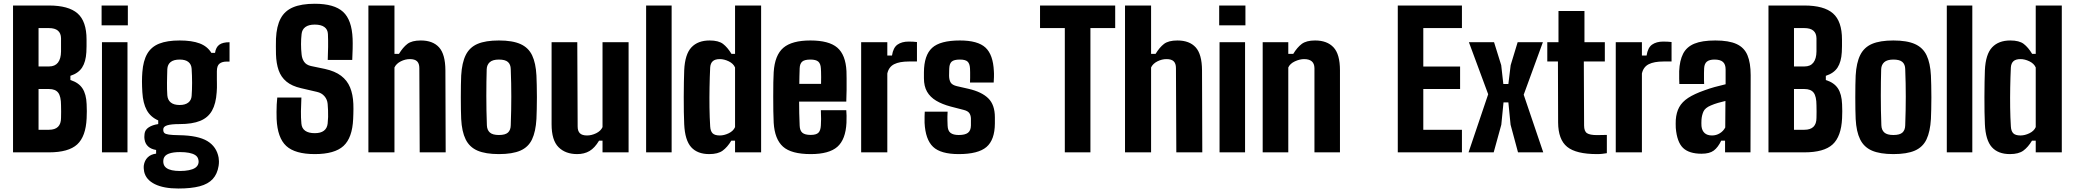

<svg xmlns="http://www.w3.org/2000/svg" viewBox="-20 -830 11300 1046"><path d="M51 0V-800H246.5Q353.5 -800 402.5 -757Q451.5 -714 451.5 -614.5Q451.5 -595 451.5 -578.5Q451.5 -562 450.5 -546Q447.5 -493 427.2 -462Q407 -431 363.5 -417V-394Q408.5 -380 429.2 -348.5Q450 -317 452 -262.5Q453 -241.5 453 -224.2Q453 -207 452 -185.5Q447.5 -86.5 400.5 -43.2Q353.5 0 246.5 0ZM190 -123H246.5Q279.5 -123 296 -139.2Q312.5 -155.5 312.5 -187.5Q313 -205.5 313 -221.8Q313 -238 312.5 -256Q312.5 -304.5 297.2 -324.8Q282 -345 247 -345H190ZM190 -468H247.5Q279.5 -468 295.8 -489Q312 -510 312.5 -549.5Q312.5 -568 312.5 -585.8Q312.5 -603.5 312.5 -621.5Q312 -649 295.5 -663Q279 -677 246.5 -677H190Z M533.5 -692V-800H676.5V-692ZM535.5 0V-600H674.5V0Z M951.5 197Q871.5 197 823.5 173.2Q775.5 149.5 765.5 106Q764 99 763.2 88.8Q762.5 78.5 763.5 71Q767.5 44.5 784.5 27.5Q801.5 10.5 830.5 7V-13Q803 -17.5 787 -32.2Q771 -47 767.5 -70.5Q766 -80.5 766.5 -87Q767 -93.5 767.5 -101Q770 -123 790.2 -136.2Q810.5 -149.5 842 -154V-174Q800 -192.5 779.5 -230Q759 -267.5 755.5 -327.5Q754.5 -343.5 754 -358Q753.5 -372.5 753.5 -386.2Q753.5 -400 754 -412.5Q754.5 -425 755.5 -437Q760 -498.5 782 -536.8Q804 -575 847.2 -592.2Q890.5 -609.5 959 -609.5Q1025.5 -609.5 1067.8 -593.5Q1110 -577.5 1131.5 -542H1151.5Q1156 -572.5 1174.5 -586.2Q1193 -600 1230.5 -600V-494.5H1215Q1190 -494.5 1175.8 -483.2Q1161.5 -472 1161.5 -441.5V-414Q1161.5 -405.5 1161.5 -395.5Q1161.5 -385.5 1161.8 -374.5Q1162 -363.5 1161.8 -351.8Q1161.5 -340 1160.5 -327.5Q1156.5 -265.5 1135 -227.2Q1113.5 -189 1070.5 -171.5Q1027.5 -154 958.5 -154Q912 -154 890.8 -147.2Q869.5 -140.5 869.5 -125.5V-122Q869.5 -111.5 875.5 -105.5Q881.5 -99.5 900 -96.8Q918.5 -94 955.5 -93.5Q1059 -92 1109.5 -61.5Q1160 -31 1171 28.5Q1172.5 36.5 1172.8 48.5Q1173 60.5 1171 73.5Q1164 118 1139 145.2Q1114 172.5 1067.8 184.8Q1021.5 197 951.5 197ZM960.5 101.5Q988 101.5 1009 97.2Q1030 93 1042.8 84.8Q1055.5 76.5 1060 63.5Q1062.5 55.5 1062 48.2Q1061.5 41 1059 34Q1055 22 1042.5 14.2Q1030 6.5 1009.5 2.5Q989 -1.5 960.5 -1.5Q923 -1.5 900 7Q877 15.5 871.5 34Q869.5 42 869.5 49.5Q869.5 57 871.5 64Q875 76.5 886.5 85Q898 93.5 916.8 97.5Q935.5 101.5 960.5 101.5ZM958.5 -258Q989 -258 1005.8 -271.2Q1022.5 -284.5 1024 -307.5Q1025 -323 1025.8 -341.2Q1026.5 -359.5 1026.5 -379Q1026.5 -398.5 1025.8 -418.2Q1025 -438 1024 -455.5Q1022.5 -479.5 1006.2 -492.5Q990 -505.5 959 -505.5Q926.5 -505.5 909.8 -492.2Q893 -479 891.5 -453.5Q891 -435 890.5 -416.2Q890 -397.5 889.8 -379.5Q889.5 -361.5 890 -344Q890.5 -326.5 891.5 -311Q893.5 -285.5 910.2 -271.8Q927 -258 958.5 -258Z M1695 9.5Q1587.5 9.5 1539.5 -34.8Q1491.5 -79 1487 -182Q1486.5 -200 1486.5 -220Q1486.5 -240 1487.5 -260.2Q1488.5 -280.5 1490.5 -298.5H1622Q1620 -260.5 1619.5 -224.2Q1619 -188 1622 -156.5Q1624 -131 1642.5 -117.8Q1661 -104.5 1695 -104.5Q1727 -104.5 1744.5 -117.8Q1762 -131 1765 -156.5Q1767 -174.5 1767.5 -192.5Q1768 -210.5 1767.2 -228.5Q1766.5 -246.5 1765 -264Q1763 -288 1747.5 -306Q1732 -324 1706.5 -329.5L1620.5 -349.5Q1570 -361 1540.5 -385.5Q1511 -410 1498 -447.2Q1485 -484.5 1483.5 -534.5Q1483 -558 1483 -578Q1483 -598 1483.5 -619Q1486.5 -687 1508.8 -729Q1531 -771 1576.5 -790.2Q1622 -809.5 1695 -809.5Q1801 -809.5 1849 -765.5Q1897 -721.5 1901 -619Q1902 -596 1901.2 -564Q1900.5 -532 1899 -503.5H1765.5Q1767 -539.5 1767.5 -574.5Q1768 -609.5 1766.5 -644.5Q1765.5 -669.5 1747.2 -682.8Q1729 -696 1694.5 -696Q1662 -696 1643.8 -682.8Q1625.5 -669.5 1623 -644.5Q1620 -617 1620 -589.5Q1620 -562 1623 -534.5Q1625 -511 1636.5 -493.8Q1648 -476.5 1673.5 -470.5L1750 -454.5Q1805 -442.5 1838.2 -417.2Q1871.5 -392 1887.2 -353.8Q1903 -315.5 1905 -264Q1905.5 -251 1905.5 -237Q1905.5 -223 1905 -209Q1904.5 -195 1904 -182Q1899.5 -79 1851.2 -34.8Q1803 9.5 1695 9.5Z M1987 0V-800H2129V-536.5H2153.5Q2175 -572 2199.5 -590.8Q2224 -609.5 2272.5 -609.5Q2338 -609.5 2372 -572Q2406 -534.5 2406.5 -447L2408 0H2266.5L2264.5 -459Q2264.5 -484 2252.2 -496Q2240 -508 2213 -508Q2188 -508 2163.5 -495.8Q2139 -483.5 2129 -462.5V0Z M2698 9.5Q2625 9.5 2581.2 -9.5Q2537.5 -28.5 2516.8 -70.8Q2496 -113 2492.5 -182Q2491.5 -203 2491 -234Q2490.5 -265 2490.5 -299.8Q2490.5 -334.5 2491 -366Q2491.5 -397.5 2492.5 -418.5Q2496.5 -488.5 2517.5 -530.5Q2538.5 -572.5 2582 -591Q2625.5 -609.5 2698 -609.5Q2772 -609.5 2815.5 -590Q2859 -570.5 2879 -528.5Q2899 -486.5 2902.5 -418.5Q2903.5 -397.5 2904.2 -366Q2905 -334.5 2905 -300.2Q2905 -266 2904.2 -234.8Q2903.5 -203.5 2902.5 -182Q2898.5 -113 2878.5 -70.8Q2858.5 -28.5 2815 -9.5Q2771.5 9.5 2698 9.5ZM2698 -94.5Q2733 -94.5 2747.5 -108Q2762 -121.5 2762.5 -147.5Q2764 -191.5 2764.8 -229.8Q2765.5 -268 2765.5 -303.8Q2765.5 -339.5 2764.8 -376Q2764 -412.5 2762.5 -453.5Q2762 -479 2747.2 -492.2Q2732.5 -505.5 2698 -505.5Q2664 -505.5 2648.2 -491.2Q2632.5 -477 2631.5 -453Q2630.5 -421 2630 -384.2Q2629.5 -347.5 2629.5 -308Q2629.5 -268.5 2630.2 -228.2Q2631 -188 2632.5 -147.5Q2633.5 -121.5 2648.8 -108Q2664 -94.5 2698 -94.5Z M3124.5 9.5Q3060.5 9.5 3022.8 -28.2Q2985 -66 2985 -153V-600H3125L3127 -141Q3127 -116 3139.2 -104Q3151.5 -92 3178 -92Q3203 -92 3228 -104.2Q3253 -116.5 3262.5 -137.5V-600H3404.5V0H3262.5V-63.5H3243.5Q3220 -24 3191.5 -7.2Q3163 9.5 3124.5 9.5Z M3500 0V-800H3639V0Z M3844 9.5Q3779.5 9.5 3745.5 -28.2Q3711.5 -66 3707.5 -153Q3706 -180.5 3705.5 -220Q3705 -259.5 3705 -302Q3705 -344.5 3705.8 -383Q3706.5 -421.5 3707.5 -447Q3711.5 -534.5 3746.8 -572Q3782 -609.5 3846 -609.5Q3894.5 -609.5 3919 -590.8Q3943.5 -572 3965 -536.5H3984.5V-800H4126.5V0H3984.5V-63.5H3964Q3943 -28.5 3917.2 -9.5Q3891.5 9.5 3844 9.5ZM3901.5 -92Q3925 -92 3950 -104Q3975 -116 3984.5 -137.5V-462.5Q3975 -484 3950 -496Q3925 -508 3901.5 -508Q3875.5 -508 3863 -496.5Q3850.5 -485 3849 -462.5Q3846.5 -410.5 3845.5 -354.5Q3844.5 -298.5 3845.2 -244Q3846 -189.5 3849 -141.5Q3850.5 -115.5 3862.2 -103.8Q3874 -92 3901.5 -92Z M4397 9.5Q4291 9.5 4245.8 -31Q4200.5 -71.5 4195 -161Q4193.5 -186.5 4193 -224.5Q4192.5 -262.5 4192.5 -304Q4192.5 -345.5 4193 -381.2Q4193.5 -417 4195 -437Q4201 -530 4247.8 -569.8Q4294.5 -609.5 4395 -609.5Q4496 -609.5 4541.5 -570.5Q4587 -531.5 4591.5 -442.5Q4592 -430.5 4592.2 -402.2Q4592.5 -374 4592.2 -340Q4592 -306 4590.5 -276.5H4333.5Q4333.5 -245.5 4334.2 -213.2Q4335 -181 4336.5 -145.5Q4337.5 -118.5 4351.2 -106.8Q4365 -95 4396.5 -95Q4426.5 -95 4438.5 -106.8Q4450.5 -118.5 4452 -146.5Q4453 -161.5 4453.2 -181.2Q4453.5 -201 4452 -229.5H4590.5Q4591.5 -222 4592 -199.8Q4592.5 -177.5 4591.5 -161Q4587 -70 4541.8 -30.2Q4496.5 9.5 4397 9.5ZM4334.5 -373H4453Q4453.5 -392 4453.5 -409.5Q4453.5 -427 4453 -440Q4452.5 -453 4452 -458Q4450.5 -483.5 4437.8 -494.5Q4425 -505.5 4395 -505.5Q4363 -505.5 4350.2 -494.2Q4337.5 -483 4336.5 -458Q4336 -436 4335.2 -414.8Q4334.5 -393.5 4334.5 -373Z M4671.5 0V-600H4814V-527.5H4839.5Q4846 -570.5 4869.5 -587Q4893 -603.5 4930.5 -603.5Q4943 -603.5 4955.5 -602.8Q4968 -602 4975.5 -601V-495H4932Q4880.5 -495 4851.2 -480.2Q4822 -465.5 4814 -429.5V0Z M5203 9.5Q5105 9.5 5063.2 -30.2Q5021.5 -70 5017 -161Q5016.5 -180 5017 -197Q5017.5 -214 5018 -221.5H5142.5Q5141 -192.5 5141.5 -175.5Q5142 -158.5 5142.5 -145.5Q5143.5 -117.5 5158.5 -106Q5173.5 -94.5 5203 -94.5Q5237.5 -94.5 5253.2 -106.5Q5269 -118.5 5269.5 -146.5Q5269.5 -159.5 5269.5 -162.8Q5269.5 -166 5269.5 -168.8Q5269.5 -171.5 5269.5 -184Q5269 -202 5260.8 -213.8Q5252.5 -225.5 5231 -231L5159.5 -249.5Q5112.5 -262 5080 -281.5Q5047.5 -301 5030.5 -330.5Q5013.5 -360 5013.5 -404Q5013.5 -413 5013.5 -420.8Q5013.5 -428.5 5013.5 -436Q5014 -529 5058 -569.2Q5102 -609.5 5209.5 -609.5Q5307 -609.5 5348.8 -570.8Q5390.5 -532 5394.5 -442.5Q5395.5 -431.5 5395 -409.8Q5394.5 -388 5393.5 -380.5H5264.5Q5265 -391.5 5265.2 -406.5Q5265.5 -421.5 5265.2 -435.8Q5265 -450 5264.5 -458Q5263 -483.5 5251.2 -494.5Q5239.5 -505.5 5209.5 -505.5Q5177.5 -505.5 5165 -494.5Q5152.5 -483.5 5151.5 -458Q5151.5 -455 5151 -446.5Q5150.5 -438 5150.5 -416.5Q5151 -393.5 5159.5 -380Q5168 -366.5 5193.5 -360.5L5257 -346Q5328.5 -329.5 5364.2 -294.2Q5400 -259 5400 -191Q5400 -182.5 5400 -174.2Q5400 -166 5400 -157.5Q5399.5 -68 5354.2 -29.2Q5309 9.5 5203 9.5Z M5781 0V-677H5646V-800H6055.5V-677H5920.5V0Z M6109 0V-800H6251V-536.5H6275.5Q6297 -572 6321.5 -590.8Q6346 -609.5 6394.5 -609.5Q6460 -609.5 6494 -572Q6528 -534.5 6528.5 -447L6530 0H6388.5L6386.5 -459Q6386.5 -484 6374.2 -496Q6362 -508 6335 -508Q6310 -508 6285.5 -495.8Q6261 -483.5 6251 -462.5V0Z M6622 -692V-800H6765V-692ZM6624 0V-600H6763V0Z M6859 0V-600H6998.5V-536.5H7025.5Q7047 -572 7072 -590.8Q7097 -609.5 7144.5 -609.5Q7210 -609.5 7245 -572Q7280 -534.5 7280 -447V0H7141V-459Q7140.5 -484 7126.2 -496Q7112 -508 7085 -508Q7061 -508 7034.5 -495.8Q7008 -483.5 6998.5 -462.5V0Z M7595 0V-800H7944.5V-677H7734V-467.5H7934.5V-345H7734V-123H7944.5V0Z M7980.5 0 8087.5 -316.5 7982.5 -600H8119.5L8158.5 -475L8170 -372.5H8197.5L8210 -475L8248 -600H8385.5L8281 -314L8387.5 0H8250L8209.5 -150.5L8197.5 -272H8171L8159 -150.5L8117.5 0Z M8680.5 9.5Q8566.5 9.5 8517.8 -30Q8469 -69.5 8468.5 -163L8467.5 -495H8409.5V-600H8470.5V-770H8612V-600H8723V-495H8608.5L8610 -146.5Q8610 -115 8625.8 -104.5Q8641.5 -94 8681 -94Q8694.5 -94 8706.8 -94.5Q8719 -95 8734 -95V4.5Q8722 6.5 8709.2 8Q8696.5 9.5 8680.5 9.5Z M8782.5 0V-600H8925V-527.5H8950.5Q8957 -570.5 8980.5 -587Q9004 -603.5 9041.5 -603.5Q9054 -603.5 9066.5 -602.8Q9079 -602 9086.5 -601V-495H9043Q8991.5 -495 8962.2 -480.2Q8933 -465.5 8925 -429.5V0Z M9250 7.5Q9182 7.5 9149 -24.2Q9116 -56 9109.5 -133Q9109 -142 9109 -155.5Q9109 -169 9109.5 -177Q9112.5 -217.5 9128.2 -246.2Q9144 -275 9177.2 -296.8Q9210.5 -318.5 9266 -338Q9294.5 -348.5 9321 -355.8Q9347.5 -363 9381 -371V-452Q9381 -479.5 9366.5 -492.5Q9352 -505.5 9320.5 -505.5Q9293 -505.5 9279.2 -494.5Q9265.5 -483.5 9264 -458.5Q9263.5 -451.5 9263.2 -432.5Q9263 -413.5 9263.2 -395Q9263.5 -376.5 9264 -372.5H9129Q9128.5 -380.5 9128 -401.5Q9127.5 -422.5 9128 -442.5Q9130.5 -500.5 9149.5 -537.5Q9168.5 -574.5 9210.5 -592Q9252.5 -609.5 9325 -609.5Q9398.5 -609.5 9440.5 -590.2Q9482.5 -571 9500 -529.2Q9517.5 -487.5 9517.5 -420.5L9516.5 0H9378V-63.5H9357Q9339.5 -27 9316.5 -9.8Q9293.5 7.5 9250 7.5ZM9307 -92Q9330 -92 9349.2 -103.8Q9368.5 -115.5 9379 -135.5L9380 -280Q9360 -275.5 9339.5 -269.5Q9319 -263.5 9300.5 -255.5Q9269 -242.5 9260 -221.8Q9251 -201 9249.5 -177Q9249 -164.5 9249 -159Q9249 -153.5 9249.5 -143Q9252 -118.5 9266.5 -105.2Q9281 -92 9307 -92Z M9614.5 0V-800H9810Q9917 -800 9966 -757Q10015 -714 10015 -614.5Q10015 -595 10015 -578.5Q10015 -562 10014 -546Q10011 -493 9990.8 -462Q9970.5 -431 9927 -417V-394Q9972 -380 9992.8 -348.5Q10013.5 -317 10015.5 -262.5Q10016.5 -241.5 10016.5 -224.2Q10016.5 -207 10015.5 -185.5Q10011 -86.5 9964 -43.2Q9917 0 9810 0ZM9753.5 -123H9810Q9843 -123 9859.5 -139.2Q9876 -155.5 9876 -187.5Q9876.5 -205.5 9876.5 -221.8Q9876.5 -238 9876 -256Q9876 -304.5 9860.8 -324.8Q9845.5 -345 9810.5 -345H9753.5ZM9753.5 -468H9811Q9843 -468 9859.2 -489Q9875.5 -510 9876 -549.5Q9876 -568 9876 -585.8Q9876 -603.5 9876 -621.5Q9875.5 -649 9859 -663Q9842.5 -677 9810 -677H9753.5Z M10295 9.5Q10222 9.5 10178.2 -9.5Q10134.5 -28.5 10113.8 -70.8Q10093 -113 10089.5 -182Q10088.5 -203 10088 -234Q10087.5 -265 10087.5 -299.8Q10087.5 -334.5 10088 -366Q10088.5 -397.5 10089.5 -418.5Q10093.5 -488.5 10114.5 -530.5Q10135.5 -572.5 10179 -591Q10222.5 -609.5 10295 -609.5Q10369 -609.5 10412.5 -590Q10456 -570.5 10476 -528.5Q10496 -486.5 10499.5 -418.5Q10500.5 -397.5 10501.2 -366Q10502 -334.5 10502 -300.2Q10502 -266 10501.2 -234.8Q10500.5 -203.5 10499.5 -182Q10495.5 -113 10475.5 -70.8Q10455.5 -28.5 10412 -9.5Q10368.5 9.5 10295 9.5ZM10295 -94.5Q10330 -94.5 10344.5 -108Q10359 -121.5 10359.5 -147.5Q10361 -191.5 10361.8 -229.8Q10362.5 -268 10362.5 -303.8Q10362.5 -339.5 10361.8 -376Q10361 -412.5 10359.5 -453.5Q10359 -479 10344.2 -492.2Q10329.5 -505.5 10295 -505.5Q10261 -505.5 10245.2 -491.2Q10229.5 -477 10228.5 -453Q10227.5 -421 10227 -384.2Q10226.5 -347.5 10226.5 -308Q10226.5 -268.5 10227.2 -228.2Q10228 -188 10229.5 -147.5Q10230.5 -121.5 10245.8 -108Q10261 -94.5 10295 -94.5Z M10586 0V-800H10725V0Z M10930 9.5Q10865.5 9.5 10831.5 -28.2Q10797.5 -66 10793.5 -153Q10792 -180.5 10791.5 -220Q10791 -259.5 10791 -302Q10791 -344.5 10791.8 -383Q10792.5 -421.5 10793.5 -447Q10797.5 -534.5 10832.8 -572Q10868 -609.5 10932 -609.5Q10980.5 -609.5 11005 -590.8Q11029.5 -572 11051 -536.5H11070.5V-800H11212.5V0H11070.5V-63.5H11050Q11029 -28.5 11003.2 -9.5Q10977.5 9.5 10930 9.5ZM10987.5 -92Q11011 -92 11036 -104Q11061 -116 11070.5 -137.5V-462.5Q11061 -484 11036 -496Q11011 -508 10987.5 -508Q10961.5 -508 10949 -496.5Q10936.5 -485 10935 -462.5Q10932.5 -410.5 10931.5 -354.5Q10930.5 -298.5 10931.2 -244Q10932 -189.5 10935 -141.5Q10936.5 -115.5 10948.2 -103.8Q10960 -92 10987.5 -92Z"/></svg>

Font: Big Shoulders Thin ExtraBold
Style: Regular
Weight: 800
Version: Version 2.002